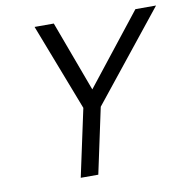

<svg xmlns="http://www.w3.org/2000/svg" viewBox="-75 -723 784 797"><g transform="rotate(-10 317.0 -325.0)"><path d="M202 0 263 -284 122 -650H203L313 -353L547 -650H634L335 -276L276 0Z"/></g></svg>

Font: Sometype Mono
Style: Italic
Weight: 400
Italic angle: -12°
Monospace: yes
Designer: Ryoichi Tsunekawa
Foundry: Dharma Type
Version: Version 1.000; ttfautohint (v1.8.3)